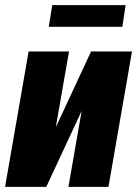

<svg xmlns="http://www.w3.org/2000/svg" viewBox="-33 -729 535 749"><path d="M184.6 -232.4 322.3 -528.3H481.9L390.1 0H233.9L285.6 -296.4L147.5 0H-13.2L78.6 -528.3H236.3ZM457 -709 444.3 -624.5H157.2L170.9 -709Z"/></svg>

Font: Roboto Condensed Black
Style: Italic
Weight: 900
Italic angle: -12°
Designer: Christian Robertson
Foundry: Google
Version: Version 3.008; 2023